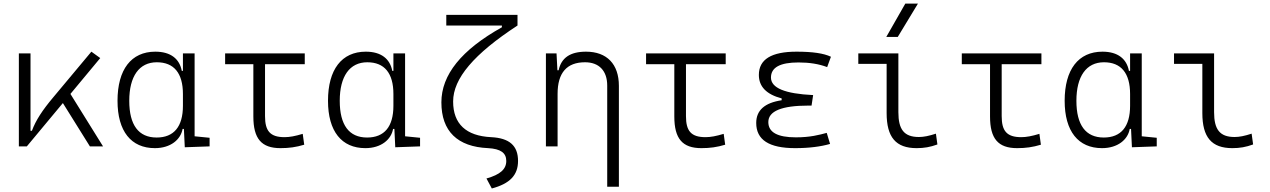

<svg xmlns="http://www.w3.org/2000/svg" viewBox="-20 -815 7071 1069"><path d="M85 0H129.4L330.1 -241.2L480.5 0H553.7L372.1 -292L538.1 -491.7L488.8 -527.3L275.9 -272.5C216.8 -202.1 179.2 -145.5 157.7 -86.9H149.9V-517.6H85Z M842.3 9.8C930.2 9.8 986.3 -38.1 996.6 -97.2H1003.9L1008.8 4.9L1147 0V-47.9L1063.5 -56.2V-517.6H998.5V-420.4H992.2C979.5 -486.8 931.2 -527.3 844.7 -527.3C710.4 -527.3 634.3 -427.7 634.3 -253.9C634.3 -84 710 9.8 842.3 9.8ZM998.5 -226.1C998.5 -109.9 948.2 -49.3 852.1 -49.3C751.5 -49.3 699.7 -118.7 699.7 -253.9C699.7 -390.1 754.9 -468.3 853 -468.3C948.2 -468.3 998.5 -408.2 998.5 -291.5Z M1541.5 9.8C1589.4 9.8 1628.4 4.4 1673.8 -9.3L1665.5 -69.8C1623.5 -57.1 1592.8 -51.3 1564.5 -51.3C1483.4 -51.3 1455.6 -86.4 1455.6 -168.5V-457.5H1676.8V-517.6H1233.4V-457.5H1390.6V-166.5C1390.6 -43 1435.5 9.8 1541.5 9.8Z M2014.2 9.8C2102.1 9.8 2158.2 -38.1 2168.5 -97.2H2175.8L2180.7 4.9L2318.8 0V-47.9L2235.4 -56.2V-517.6H2170.4V-420.4H2164.1C2151.4 -486.8 2103 -527.3 2016.6 -527.3C1882.3 -527.3 1806.2 -427.7 1806.2 -253.9C1806.2 -84 1881.8 9.8 2014.2 9.8ZM2170.4 -226.1C2170.4 -109.9 2120.1 -49.3 2023.9 -49.3C1923.3 -49.3 1871.6 -118.7 1871.6 -253.9C1871.6 -390.1 1926.8 -468.3 2024.9 -468.3C2120.1 -468.3 2170.4 -408.2 2170.4 -291.5Z M2718.3 234.4C2818.8 207.5 2864.3 160.2 2864.3 81.1C2864.3 -3.9 2816.4 -46.4 2714.4 -51.3C2575.2 -58.1 2502.9 -125 2502.9 -250C2502.9 -377.9 2618.2 -514.2 2861.3 -672.9V-732.4H2464.8V-672.9H2774.4V-663.1C2548.8 -537.1 2437.5 -398.4 2437.5 -245.1C2437.5 -84.5 2526.9 2.4 2697.8 9.8C2767.1 13.7 2798.8 36.1 2798.8 81.1C2798.8 127 2765.1 157.2 2688.5 178.7Z M3360.8 224.6H3425.8V-336.9C3425.8 -458 3358.9 -527.3 3242.7 -527.3C3154.8 -527.3 3105 -493.2 3090.3 -423.8H3083.5L3078.6 -517.6H3019.5V0H3084.5V-292.5C3084.5 -410.2 3136.2 -468.3 3237.3 -468.3C3314.9 -468.3 3360.8 -421.4 3360.8 -338.4Z M3885.3 9.8C3933.1 9.8 3972.2 4.4 4017.6 -9.3L4009.3 -69.8C3967.3 -57.1 3936.5 -51.3 3908.2 -51.3C3827.1 -51.3 3799.3 -86.4 3799.3 -168.5V-457.5H4020.5V-517.6H3577.1V-457.5H3734.4V-166.5C3734.4 -43 3779.3 9.8 3885.3 9.8Z M4407.2 9.8C4485.4 9.8 4551.3 1 4601.6 -13.7L4583 -75.2C4541 -64 4491.7 -50.3 4411.1 -50.3C4308.6 -50.3 4257.8 -78.6 4257.8 -135.3C4257.8 -196.3 4332 -227.1 4481.4 -227.1H4498.5L4507.3 -285.6C4350.1 -293 4272.5 -325.2 4272.5 -383.3C4272.5 -439.5 4323.2 -467.3 4425.8 -467.3C4486.3 -467.3 4539.1 -459 4585.4 -441.4L4606.4 -499C4566.9 -518.1 4503.9 -527.3 4415 -527.3C4274.9 -527.3 4205.1 -484.4 4205.1 -397.9C4205.1 -333 4247.1 -289.6 4332 -267.1V-256.8C4237.3 -242.7 4190.4 -200.7 4190.4 -130.4C4190.4 -36.1 4262.2 9.8 4407.2 9.8Z M5083.5 9.8C5125 9.8 5159.2 3.9 5199.2 -10.7L5190.9 -70.8C5151.9 -58.1 5123 -52.2 5096.2 -52.2C5012.7 -52.2 4981.9 -95.2 4981.9 -190.4V-517.6H4758.8V-459.5H4916.5V-185.5C4916.5 -50.8 4967.8 9.8 5083.5 9.8ZM4914.6 -609.4H4978.5L5090.8 -794.9H5020.5Z M5643.1 9.8C5690.9 9.8 5730 4.4 5775.4 -9.3L5767.1 -69.8C5725.1 -57.1 5694.3 -51.3 5666 -51.3C5585 -51.3 5557.1 -86.4 5557.1 -168.5V-457.5H5778.3V-517.6H5335V-457.5H5492.2V-166.5C5492.2 -43 5537.1 9.8 5643.1 9.8Z M6115.7 9.8C6203.6 9.8 6259.8 -38.1 6270 -97.2H6277.3L6282.2 4.9L6420.4 0V-47.9L6336.9 -56.2V-517.6H6272V-420.4H6265.6C6252.9 -486.8 6204.6 -527.3 6118.2 -527.3C5983.9 -527.3 5907.7 -427.7 5907.7 -253.9C5907.7 -84 5983.4 9.8 6115.7 9.8ZM6272 -226.1C6272 -109.9 6221.7 -49.3 6125.5 -49.3C6024.9 -49.3 5973.1 -118.7 5973.1 -253.9C5973.1 -390.1 6028.3 -468.3 6126.5 -468.3C6221.7 -468.3 6272 -408.2 6272 -291.5Z M6841.3 9.8C6882.8 9.8 6917 3.9 6957 -10.7L6948.7 -70.8C6909.7 -58.1 6880.9 -52.2 6854 -52.2C6770.5 -52.2 6739.7 -95.2 6739.7 -190.4V-517.6H6516.6V-459.5H6674.3V-185.5C6674.3 -50.8 6725.6 9.8 6841.3 9.8Z"/></svg>

Font: Cascadia Code Light
Style: Regular
Weight: 300
Monospace: yes
Designer: Aaron Bell
Foundry: Saja Typeworks
Version: Version 2404.023